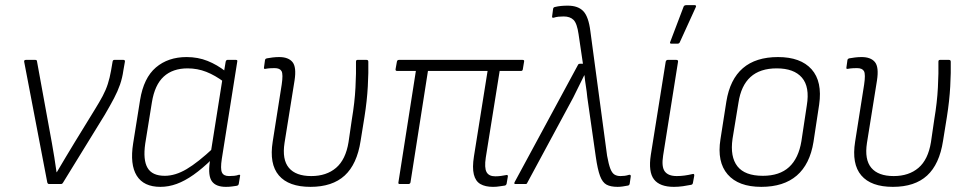

<svg xmlns="http://www.w3.org/2000/svg" viewBox="-20 -716 3769 747"><path d="M171 0Q166 0 164 -6L74 -476Q73 -483 81 -483H117Q124 -483 124 -477L182 -159Q187 -131 191.5 -103Q196 -75 200 -46H201Q219 -76 236 -105Q253 -134 271 -163L349 -290Q367 -319 379.5 -342.5Q392 -366 399.5 -389.5Q407 -413 412 -441L418 -476Q419 -483 425 -483H460Q467 -483 466 -476L460 -442Q456 -413 447 -387Q438 -361 423.5 -333.5Q409 -306 388 -270L225 -5Q222 0 217 0Z M604 11Q539 11 512 -32.5Q485 -76 498 -158L525 -327Q539 -413 586.5 -453.5Q634 -494 706 -494Q750 -494 787.5 -479Q825 -464 858 -438L853 -396Q817 -423 782.5 -436.5Q748 -450 710 -450Q652 -450 617 -418Q582 -386 571 -318L545 -157Q536 -94 554 -63Q572 -32 621 -32Q662 -32 706 -58Q750 -84 811 -141L805 -97Q767 -60 733 -36Q699 -12 667.5 -0.5Q636 11 604 11ZM859 11Q820 11 804.5 -10.5Q789 -32 796 -84L800 -106V-122L846 -412L850 -428L858 -476Q860 -483 865 -483H898Q905 -483 903 -476L843 -98Q837 -59 843.5 -45Q850 -31 871 -31Q882 -31 891.5 -32Q901 -33 909 -36Q916 -37 914 -31L909 -1Q908 6 900 7Q892 8 882.5 9.5Q873 11 859 11Z M1188 11Q1103 11 1065 -33.5Q1027 -78 1041 -165L1076 -387Q1082 -427 1075.5 -439Q1069 -451 1048 -451Q1041 -451 1031.5 -450.5Q1022 -450 1012 -448Q1006 -447 1007 -453L1011 -482Q1012 -486 1013.5 -487Q1015 -488 1018 -489Q1028 -491 1041 -492.5Q1054 -494 1066 -494Q1102 -494 1118 -474.5Q1134 -455 1126 -403L1087 -160Q1077 -95 1104 -63Q1131 -31 1191 -31Q1250 -31 1287.5 -63Q1325 -95 1336 -163L1349 -252Q1360 -317 1363 -375.5Q1366 -434 1365 -476Q1365 -483 1371 -483H1406Q1413 -483 1413 -476Q1414 -436 1411 -380Q1408 -324 1398 -261L1383 -168Q1369 -77 1321 -33Q1273 11 1188 11Z M1898 11Q1868 11 1849 0Q1830 -11 1823.5 -37.5Q1817 -64 1824 -108L1877 -440H1645L1577 -6Q1575 0 1569 0H1535Q1529 0 1530 -6L1598 -440H1525Q1518 -440 1519 -447L1524 -475Q1525 -483 1532 -483H2013Q2021 -483 2019 -476L2014 -446Q2013 -440 2007 -440H1924L1870 -103Q1864 -63 1873 -46.5Q1882 -30 1907 -30Q1918 -30 1929 -31.5Q1940 -33 1950 -35Q1953 -36 1954.5 -34.5Q1956 -33 1956 -30L1951 -1Q1949 5 1944 6Q1935 7 1923.5 9Q1912 11 1898 11Z M2383 11Q2356 11 2340 2.5Q2324 -6 2314.5 -31.5Q2305 -57 2298 -106L2265 -337Q2263 -359 2259.5 -380.5Q2256 -402 2254 -423H2253Q2242 -401 2231.5 -379.5Q2221 -358 2210 -336L2031 -4Q2030 0 2024 0H1985Q1979 0 1982 -7L2229 -464Q2231 -468 2236 -468H2248L2231 -583Q2225 -625 2211.5 -638.5Q2198 -652 2173 -652Q2162 -652 2152.5 -651Q2143 -650 2134 -647Q2127 -646 2128 -652L2132 -682Q2133 -688 2140 -689Q2160 -694 2189 -694Q2229 -694 2249.5 -672.5Q2270 -651 2277 -594L2342 -110Q2348 -77 2354.5 -60Q2361 -43 2370.5 -37Q2380 -31 2394 -31Q2403 -31 2410.5 -32Q2418 -33 2428 -36Q2435 -37 2434 -29L2430 -2Q2429 5 2423 6Q2413 8 2402.5 9.5Q2392 11 2383 11Z M2602 11Q2547 11 2524.5 -18Q2502 -47 2512 -113L2570 -476Q2572 -483 2578 -483H2611Q2619 -483 2618 -476L2560 -111Q2553 -67 2566.5 -49Q2580 -31 2613 -31Q2628 -31 2643 -33Q2658 -35 2675 -39Q2682 -41 2681 -32L2676 -5Q2675 2 2669 3Q2655 6 2637 8.5Q2619 11 2602 11ZM2591 -546Q2588 -546 2587 -548.5Q2586 -551 2588 -554L2640 -691Q2642 -694 2644.5 -695Q2647 -696 2651 -696H2683Q2686 -696 2687.5 -694Q2689 -692 2687 -688L2625 -552Q2623 -546 2615 -546Z M2942 11Q2853 11 2811 -37.5Q2769 -86 2783 -174L2806 -321Q2834 -494 3007 -494Q3095 -494 3137.5 -446.5Q3180 -399 3167 -309L3145 -164Q3131 -77 3080 -33Q3029 11 2942 11ZM2948 -32Q3013 -32 3050 -66Q3087 -100 3098 -167L3119 -306Q3131 -378 3100 -414Q3069 -450 3002 -450Q2937 -450 2900 -416.5Q2863 -383 2853 -316L2830 -176Q2820 -106 2849 -69Q2878 -32 2948 -32Z M3454 11Q3369 11 3331 -33.5Q3293 -78 3307 -165L3342 -387Q3348 -427 3341.5 -439Q3335 -451 3314 -451Q3307 -451 3297.5 -450.5Q3288 -450 3278 -448Q3272 -447 3273 -453L3277 -482Q3278 -486 3279.5 -487Q3281 -488 3284 -489Q3294 -491 3307 -492.5Q3320 -494 3332 -494Q3368 -494 3384 -474.5Q3400 -455 3392 -403L3353 -160Q3343 -95 3370 -63Q3397 -31 3457 -31Q3516 -31 3553.5 -63Q3591 -95 3602 -163L3615 -252Q3626 -317 3629 -375.5Q3632 -434 3631 -476Q3631 -483 3637 -483H3672Q3679 -483 3679 -476Q3680 -436 3677 -380Q3674 -324 3664 -261L3649 -168Q3635 -77 3587 -33Q3539 11 3454 11Z"/></svg>

Font: Sofia Sans Semi Condensed Light
Style: Italic
Weight: 300
Italic angle: -9°
Version: Version 4.100